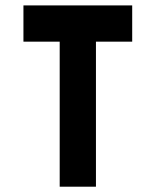

<svg xmlns="http://www.w3.org/2000/svg" viewBox="-20 -704 587 724"><path d="M205.1 -546.9H68.4V-683.6H478.5V-546.9H341.8V0H205.1Z"/></svg>

Font: DatCub
Style: Bold
Weight: 700
Designer: GGBot
Version: 1.00